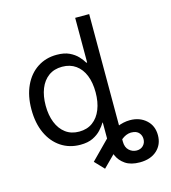

<svg xmlns="http://www.w3.org/2000/svg" viewBox="-132 -834 1018 1144"><g transform="rotate(-15 376.5 -262.0)"><path d="M588.9 204.1Q533.7 204.1 500 181.2Q466.3 158.2 451.2 122.3Q436 86.4 436 49.3V-118.7H522V58.6Q522 93.8 542.2 112.3Q562.5 130.9 588.9 130.9Q613.8 130.9 629.4 115Q645 99.1 645 75.2Q645 54.2 632.8 38.8Q620.6 23.4 598.1 20Q581.1 17.1 565.9 20.8Q550.8 24.4 537.8 32.5Q524.9 40.5 512.7 52.2L377.9 187L323.7 129.9L436.5 15.6Q470.7 -18.6 512.9 -36.4Q555.2 -54.2 595.2 -54.2Q654.8 -54.2 694.3 -18.8Q733.9 16.6 733.9 75.2Q733.9 132.8 694.6 168.5Q655.3 204.1 588.9 204.1ZM273.9 11.2Q206.5 11.2 154.8 -23.2Q103 -57.6 74.2 -120.1Q45.4 -182.6 45.4 -267.1Q45.4 -351.1 74.5 -413.3Q103.5 -475.6 155.3 -509.5Q207 -543.5 274.4 -543.5Q321.3 -543.5 352.3 -528.6Q383.3 -513.7 402.8 -492.7Q422.4 -471.7 433.6 -452.1H438.5V-727.5H524.9V0H440.9V-82.5H434.1Q422.4 -62.5 402.3 -40.8Q382.3 -19 351.3 -3.9Q320.3 11.2 273.9 11.2ZM287.1 -66.4Q336.4 -66.4 370.8 -91.8Q405.3 -117.2 423.3 -162.6Q441.4 -208 441.4 -267.6Q441.4 -327.6 423.6 -372.1Q405.8 -416.5 371.1 -441.4Q336.4 -466.3 287.1 -466.3Q237.8 -466.3 203.4 -441.2Q168.9 -416 151.1 -371.3Q133.3 -326.7 133.3 -267.6Q133.3 -208.5 151.4 -163.1Q169.4 -117.7 203.9 -92Q238.3 -66.4 287.1 -66.4Z"/></g></svg>

Font: Inter 20pt
Style: Regular
Weight: 400
Version: Version 4.001;git-66647c0bb